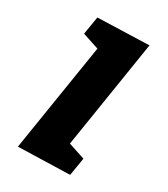

<svg xmlns="http://www.w3.org/2000/svg" viewBox="-142 -606 593 679"><g transform="rotate(30 154.0 -266.5)"><path d="M42 5 123 -503 173 -416 45 -458 57 -531 266 -538 185 -27 137 -116 264 -74 252 -1Z"/></g></svg>

Font: Bitter Thin
Style: Bold Italic
Weight: 700
Italic angle: -9°
Version: Version 3.021